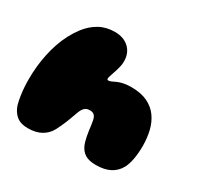

<svg xmlns="http://www.w3.org/2000/svg" viewBox="-141 -792 1013 984"><g transform="rotate(30 365.5 -300.5)"><path d="M133.5 25Q92.5 25 70 8.8Q47.5 -7.5 34.5 -35.5Q29.5 -46 25.5 -62.8Q21.5 -79.5 18.2 -100.8Q15 -122 13.2 -146Q11.5 -170 11.5 -195Q11.5 -232.5 15.2 -270.5Q19 -308.5 26.8 -345.2Q34.5 -382 46.5 -416.8Q58.5 -451.5 75 -483Q91.5 -514.5 112.5 -542Q143 -581.5 183 -603.8Q223 -626 274 -626Q326 -626 357.5 -596.5Q389 -567 389 -517.5Q389 -503.5 386 -489.2Q383 -475 378.8 -461.8Q374.5 -448.5 370.5 -436.5Q366.5 -424.5 363.5 -415.2Q360.5 -406 360.5 -400.5Q360.5 -393 367.5 -393Q376 -393 385.5 -397.5Q395 -402 408 -408Q421 -414 440.5 -418.5Q460 -423 488.5 -423Q545.5 -423 584 -404.5Q622.5 -386 645.8 -353.5Q669 -321 679 -279Q689 -237 689 -190Q689 -168.5 687.2 -148.5Q685.5 -128.5 682.2 -111.2Q679 -94 674.2 -79.5Q669.5 -65 663.5 -54Q645 -20.5 611.8 -3.2Q578.5 14 528.5 14Q487.5 14 464.8 -0.2Q442 -14.5 430 -41Q425.5 -51.5 422 -63.8Q418.5 -76 415.8 -90.2Q413 -104.5 410.8 -120.2Q408.5 -136 406.5 -153Q404.5 -169 401.8 -180.5Q399 -192 394.5 -199.2Q390 -206.5 382.5 -210.2Q375 -214 363.5 -214Q354 -214 346.5 -211.5Q339 -209 333 -203.5Q327 -198 321.8 -189Q316.5 -180 312 -167Q305 -147 299.2 -131.5Q293.5 -116 288 -102.5Q282.5 -89 276 -75Q269.5 -61 261 -44Q243.5 -11 211.5 7Q179.5 25 133.5 25Z"/></g></svg>

Font: Gluten Black
Style: Regular
Weight: 900
Designer: Tyler Finck
Foundry: Etcetera Type Company
Version: Version 1.300